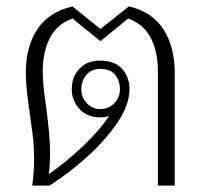

<svg xmlns="http://www.w3.org/2000/svg" viewBox="-20 -582 633 602"><path d="M87 -82Q87 -126 81 -170Q75 -214 74 -222Q61 -304 61 -355Q61 -435 96.5 -489.5Q132 -544 207 -562L295 -491L384 -562Q459 -544 493.5 -488.5Q528 -433 528 -353V0H475V-360Q475 -419 453 -462.5Q431 -506 382 -524L295 -453L207 -524Q158 -506 136 -462Q114 -418 114 -359Q114 -317 125 -244Q137 -154 137 -103Q137 -65 133 -36Q189 -75 242.5 -126Q296 -177 322 -219Q312 -214 295 -214Q253 -214 229 -240.5Q205 -267 205 -302Q205 -341 229 -366.5Q253 -392 294 -392Q339 -392 362.5 -366.5Q386 -341 386 -302Q386 -253 347 -196Q308 -139 250 -87.5Q192 -36 135 0H81Q87 -44 87 -82ZM356 -302Q356 -330 340.5 -348Q325 -366 294 -366Q267 -366 251 -347.5Q235 -329 235 -302Q235 -276 252.5 -258Q270 -240 294 -240Q320 -240 338 -258Q356 -276 356 -302Z"/></svg>

Font: Taviraj ExtraLight
Style: Regular
Weight: 200
Designer: Katatrad Team
Foundry: CadsonDemak
Version: Version 1.030